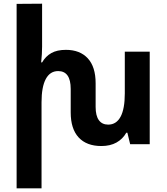

<svg xmlns="http://www.w3.org/2000/svg" viewBox="-20 -781 902 1040"><path d="M791 -501V0H685L670 -62H664Q645 -28 611 -9Q577 10 529 10Q449 10 406 -36.5Q363 -83 363 -172V-299Q363 -396 295 -396Q251 -396 228 -353Q205 -310 205 -227V239H70V-760L208 -761V-528Q208 -490 203 -443H208Q227 -476 258 -493.5Q289 -511 337 -511Q413 -511 455.5 -465Q498 -419 498 -330V-202Q498 -154 515.5 -130Q533 -106 566 -106Q610 -106 633 -148.5Q656 -191 656 -275V-501Z"/></svg>

Font: Noto Sans Armenian SmBd Narrow
Style: Regular
Weight: 600
Width: 4
Designer: Monotype Design team
Foundry: Monotype Imaging Inc.
Version: Version 1.000